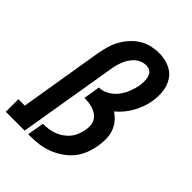

<svg xmlns="http://www.w3.org/2000/svg" viewBox="-237 -847 951 951"><g transform="rotate(45 239.0 -371.5)"><path d="M-22 0V-88H23L96 -530Q101 -557 108.5 -583Q116 -609 129.5 -633.5Q143 -658 162.5 -679.5Q182 -701 206 -716Q230 -731 257 -737Q284 -743 311 -743Q347 -743 380 -729.5Q413 -716 432 -688Q451 -660 455.5 -624Q460 -588 454 -552Q450 -528 441.5 -504.5Q433 -481 421 -459Q409 -437 392.5 -417Q376 -397 356 -380Q376 -367 391.5 -348.5Q407 -330 415.5 -307Q424 -284 424.5 -258.5Q425 -233 421 -207Q416 -177 405 -147.5Q394 -118 374 -93Q354 -68 327 -49.5Q300 -31 270.5 -19.5Q241 -8 211 -4Q181 0 151 0H135L150 -88H151Q170 -88 189 -90.5Q208 -93 226.5 -100Q245 -107 262 -119Q279 -131 291.5 -147Q304 -163 311 -181.5Q318 -200 321 -219Q324 -235 322.5 -250.5Q321 -266 313.5 -279Q306 -292 293.5 -301Q281 -310 266.5 -315Q252 -320 236.5 -322Q221 -324 205 -324L219 -411Q246 -411 271 -425.5Q296 -440 313 -462.5Q330 -485 340 -511Q350 -537 355 -563Q356 -573 356.5 -583.5Q357 -594 356 -604Q355 -614 352 -623.5Q349 -633 343 -640.5Q337 -648 327.5 -651.5Q318 -655 308 -655Q292 -655 276.5 -649Q261 -643 248.5 -631.5Q236 -620 227 -606Q218 -592 212 -577Q206 -562 202 -546.5Q198 -531 196 -516L110 0Z"/></g></svg>

Font: Iosevka Curly Slab SmBdObl
Style: Regular
Weight: 600
Italic angle: -9°
Monospace: yes
Designer: Belleve Invis
Foundry: Belleve Invis
Version: Version 11.0.0; ttfautohint (v1.8.3)